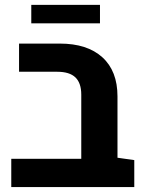

<svg xmlns="http://www.w3.org/2000/svg" viewBox="-20 -762 582 782"><path d="M25.9 0V-115.2H311L458.5 -119.6L526.9 -109.9V0ZM311 -34.2V-376.5Q311 -423.8 287.1 -446.8Q263.2 -469.7 213.4 -469.7H57.6V-584.5H223.6Q335.4 -584.5 397 -528.6Q458.5 -472.7 458.5 -369.6V-34.2ZM107.4 -667V-742.2H387.2V-667Z"/></svg>

Font: Heebo
Style: Bold
Weight: 700
Designer: Oded Ezer
Foundry: Ezer Type House
Version: Version 3.100